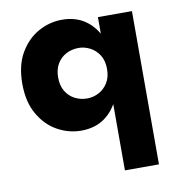

<svg xmlns="http://www.w3.org/2000/svg" viewBox="-79 -547 775 839"><g transform="rotate(-10 308.5 -128.0)"><path d="M408 220H559V-460H408ZM32 -230Q32 -150 63.5 -95Q95 -40 145 -12Q195 16 251 16Q312 16 355 -14.5Q398 -45 421 -100.5Q444 -156 444 -230Q444 -305 421 -360Q398 -415 355 -445.5Q312 -476 251 -476Q195 -476 145 -448Q95 -420 63.5 -365.5Q32 -311 32 -230ZM191 -230Q191 -266 206 -291Q221 -316 246 -329Q271 -342 301 -342Q327 -342 351.5 -329.5Q376 -317 392 -292Q408 -267 408 -230Q408 -193 392 -168Q376 -143 351.5 -130.5Q327 -118 301 -118Q271 -118 246 -131Q221 -144 206 -169Q191 -194 191 -230Z"/></g></svg>

Font: Glinicke Jost Bold
Style: Bold
Weight: 700
Version: Version 3.710